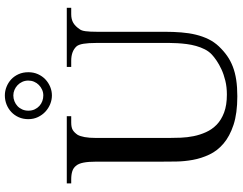

<svg xmlns="http://www.w3.org/2000/svg" viewBox="-120 -828 964 763"><g transform="rotate(-90 361.5 -446.0)"><path d="M687 -644.5Q666.5 -644.5 652.6 -636.2Q638.7 -627.9 627.4 -610.8Q621.6 -604 619.4 -586.9Q617.2 -569.8 617.2 -542V-272.5Q617.2 -238.3 614.7 -207.3Q612.3 -176.3 605.7 -149.2Q599.1 -122.1 587.9 -99.1Q576.7 -76.2 559.1 -57.6Q541 -38.6 521.5 -24.9Q502 -11.2 478.5 -2.2Q455.1 6.8 426.3 11.2Q397.5 15.6 360.8 15.6Q293 15.6 247.3 0.5Q201.7 -14.6 172.9 -39.3Q144 -64 129.2 -95.7Q114.3 -127.4 108.2 -160.9Q102.1 -194.3 101.6 -227.1Q101.1 -259.8 101.1 -285.6V-545.4Q101.1 -576.2 97.2 -595.9Q93.3 -615.7 84.5 -625.5Q76.7 -635.7 63.2 -640.1Q49.8 -644.5 29.8 -644.5H14.6V-662.1H281.7V-644.5H256.8Q236.8 -644.5 226.6 -638.2Q216.3 -631.8 207.5 -618.7Q202.1 -608.9 198.7 -591.1Q195.3 -573.2 195.3 -545.4V-256.3Q195.3 -234.9 196.3 -209.2Q197.3 -183.6 202.4 -158.2Q207.5 -132.8 218.3 -108.9Q229 -85 248 -66.4Q267.1 -47.9 296.4 -36.9Q325.7 -25.9 367.7 -25.9Q397.5 -25.9 422.6 -32Q447.8 -38.1 467.8 -47.4Q487.8 -56.6 502.7 -66.9Q517.6 -77.1 526.4 -85.4Q539.1 -97.2 547.4 -113.5Q555.7 -129.9 560.8 -148.2Q565.9 -166.5 568.4 -185.5Q570.8 -204.6 571.8 -221.9Q572.8 -239.3 572.8 -253.4V-545.4Q572.8 -576.2 569.6 -595.7Q566.4 -615.2 559.1 -623.5Q539.6 -644.5 502.4 -644.5H477.5V-662.1H712.4V-644.5ZM423.3 -814.9Q423.3 -828.1 418.2 -839.1Q413.1 -850.1 404.8 -857.9Q396.5 -865.7 386 -870.1Q375.5 -874.5 364.3 -874.5Q352.1 -874.5 341.1 -870.1Q330.1 -865.7 321.8 -857.9Q313.5 -850.1 308.6 -839.1Q303.7 -828.1 303.7 -814.9Q303.7 -800.8 308.8 -789.8Q314 -778.8 322.5 -771Q331.1 -763.2 341.8 -759.3Q352.5 -755.4 364.3 -755.4Q376.5 -755.4 387.2 -760.3Q397.9 -765.1 406 -773.2Q414.1 -781.2 418.7 -792Q423.3 -802.7 423.3 -814.9ZM456.5 -814.9Q456.5 -793.9 448.7 -776.6Q440.9 -759.3 428 -747.1Q415 -734.9 398.4 -728Q381.8 -721.2 364.3 -721.2Q346.7 -721.2 329.8 -728Q313 -734.9 299.8 -747.1Q286.6 -759.3 278.3 -776.6Q270 -793.9 270 -814.9Q270 -835.9 277.6 -853Q285.2 -870.1 298.1 -882.3Q311 -894.5 328.1 -901.4Q345.2 -908.2 364.3 -908.2Q381.8 -908.2 398.4 -901.6Q415 -895 428 -883.1Q440.9 -871.1 448.7 -853.8Q456.5 -836.4 456.5 -814.9Z"/></g></svg>

Font: Doulos SIL Eur
Style: Regular
Weight: 400
Designer: Walt Agee, Victor Gaultney, Peter Martin, Debbi Hosken, Becca Hirsbrunner
Foundry: SIL International
Version: Version 5.000